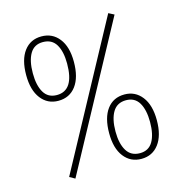

<svg xmlns="http://www.w3.org/2000/svg" viewBox="-106 -795 863 910"><g transform="rotate(-15 325.5 -339.5)"><path d="M505.9 -698.2 533.2 -684.1 152.8 19 126 3.9ZM170.9 -673.8Q224.6 -673.8 256.8 -632.8Q289.1 -591.8 289.1 -518.1Q289.1 -441.9 257.6 -399.9Q226.1 -357.9 170.9 -357.9Q118.2 -357.9 86.2 -399.4Q54.2 -440.9 54.2 -515.1Q54.2 -590.3 85.4 -632.1Q116.7 -673.8 170.9 -673.8ZM170.9 -646Q127.9 -646 107.4 -611.1Q86.9 -576.2 86.9 -515.1Q86.9 -455.6 107.4 -420.9Q127.9 -386.2 170.9 -386.2Q255.9 -386.2 255.9 -518.1Q255.9 -577.1 235.4 -611.6Q214.8 -646 170.9 -646ZM480 -306.2Q532.7 -306.2 564.9 -264.6Q597.2 -223.1 597.2 -148.9Q597.2 -73.7 565.7 -32Q534.2 9.8 480 9.8Q426.8 9.8 394.8 -31.5Q362.8 -72.8 362.8 -147Q362.8 -222.7 393.8 -264.4Q424.8 -306.2 480 -306.2ZM480 -277.8Q436 -277.8 415 -242.9Q394 -208 394 -147Q394 -87.9 415 -53Q436 -18.1 480 -18.1Q522.9 -18.1 543.5 -53Q564 -87.9 564 -148.9Q564 -208.5 543.5 -243.2Q522.9 -277.8 480 -277.8Z"/></g></svg>

Font: Fira Sans Compressed UltraLight
Style: Regular
Weight: 200
Width: 1
Designer: Carrois Corporate & Edenspiekermann AG
Foundry: Carrois Corporate GbR & Edenspiekermann AG
Version: Version 4.203;PS 004.203;hotconv 1.0.88;makeotf.lib2.5.64775